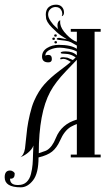

<svg xmlns="http://www.w3.org/2000/svg" viewBox="-20 -674 470 822"><path d="M218 -517Q212 -517 212 -522Q212 -527 218 -527Q223 -527 223 -522Q223 -517 218 -517ZM210 -503Q204 -503 204 -508Q204 -513 210 -513Q215 -513 215 -508Q215 -503 210 -503ZM218 -488Q213 -488 213 -493Q213 -498 218 -498Q224 -498 224 -493Q224 -488 218 -488ZM309 -162V-418L263 -370Q217 -322 195 -281Q146 -190 146 -18Q150 -20 163 -24Q176 -28 181 -31Q204 -45 219 -83Q243 -143 309 -162ZM220 -654Q236 -654 245 -644.5Q254 -635 254 -620Q254 -609 246 -605Q244 -604 245 -607Q245 -608 245.5 -609Q246 -610 246.5 -612.5Q247 -615 246.5 -617Q246 -619 245.5 -622.5Q245 -626 243 -629Q236 -644 218 -644Q205 -644 195.5 -635Q186 -626 186 -612Q186 -599 197 -583Q208 -567 219 -558L230 -548Q226 -554 226 -566Q226 -574 229 -579.5Q232 -585 235 -586L238 -587Q237 -581 238 -572Q241 -551 265 -526Q289 -501 309 -495V-538H283V-550H411V-538H385V-12H411V0H283V-12H309V-143Q298 -139 283 -131Q255 -114 237 -72Q223 -41 203 -25Q183 -9 145 0Q145 68 121.5 98Q98 128 69 128Q0 128 0 85Q0 56 23 56Q30 56 36.5 60.5Q43 65 43 70Q43 91 26 91H23Q23 118 55 118H59Q80 118 93.5 105.5Q107 93 112.5 71Q118 49 119.5 29.5Q121 10 121.5 -16Q122 -42 123 -51Q118 -34 96 -17Q88 -11 80.5 -7Q73 -3 69 -2L65 0Q82 -8 87 -38Q88 -42 90.5 -70.5Q93 -99 96.5 -125Q100 -151 108 -185Q116 -219 126 -242Q145 -285 170.5 -313.5Q196 -342 234 -370.5Q272 -399 283 -409Q282 -410 275 -414Q268 -418 267 -418Q259 -422 251 -422Q248 -422 244.5 -421Q241 -420 240 -420Q238 -420 238 -424Q238 -429 252 -429Q257 -429 269 -427L292 -417Q295 -420 298.5 -423Q302 -426 304 -428Q292 -437 278 -441Q272 -443 262 -443.5Q252 -444 246 -444.5Q240 -445 240 -448Q240 -454 261 -454Q292 -454 309 -437V-453Q299 -460 274.5 -465Q250 -470 236 -470Q213 -470 193.5 -461Q174 -452 174 -436Q180 -439 187 -439Q202 -439 202 -421Q202 -407 187 -407Q160 -407 160 -432Q160 -455 181.5 -468.5Q203 -482 232 -482Q284 -482 309 -465V-479Q287 -491 284 -493Q274 -498 258.5 -500Q243 -502 233 -503Q223 -504 223 -507Q223 -512 234 -512L266 -506Q256 -512 241 -522Q226 -532 201.5 -557Q177 -582 177 -600Q177 -602 176.5 -606Q176 -610 176 -611Q176 -630 186 -641Q199 -654 220 -654Z"/></svg>

Font: Pomorsky Unicode
Style: Medium
Weight: 500
Version: 1.1